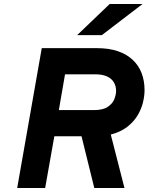

<svg xmlns="http://www.w3.org/2000/svg" viewBox="-20 -941 744 961"><path d="M66 0 189 -700H465.5Q525 -700 569.2 -685Q613.5 -670 643.5 -642.2Q673.5 -614.5 688.5 -575.8Q703.5 -537 703.5 -489.5Q703.5 -461 695.5 -428Q687.5 -395 668.5 -363.2Q649.5 -331.5 616.8 -306Q584 -280.5 534.5 -267.5L603 0H452L388 -259H252L206 0ZM274.5 -390H451Q495.5 -390 519.2 -406Q543 -422 552 -444.2Q561 -466.5 561 -486Q561 -510 550 -528.8Q539 -547.5 516 -558.2Q493 -569 457 -569H305.5ZM366 -765 529 -921H693.5L489.5 -765Z"/></svg>

Font: Overpass ExtraBold
Style: Italic
Weight: 800
Italic angle: -10°
Designer: Delve Withrington, Dave Bailey, Thomas Jockin
Foundry: Delve Fonts LLC
Version: Version 4.000